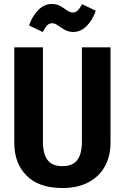

<svg xmlns="http://www.w3.org/2000/svg" viewBox="-20 -930 628 966"><path d="M536 -210Q536 -146 508.5 -94.5Q481 -43 426.5 -13.5Q372 16 294 16Q176 16 114 -46Q52 -108 52 -210V-692H196V-217Q196 -155 219.5 -124.5Q243 -94 294 -94Q345 -94 368.5 -124.5Q392 -155 392 -217V-692H536ZM288 -791Q271 -803 262 -808Q253 -813 243 -813Q228 -813 218 -803Q208 -793 195 -769L126 -802Q143 -850 173 -880Q203 -910 240 -910Q259 -910 273 -904.5Q287 -899 302 -888Q317 -877 326.5 -872Q336 -867 346 -867Q360 -867 370.5 -877Q381 -887 393 -909L462 -876Q444 -826 414.5 -797.5Q385 -769 348 -769Q317 -769 288 -791Z"/></svg>

Font: Fira Sans Condensed SemiBold
Style: Regular
Weight: 600
Width: 3
Designer: bBox Type GmbH & Carrois Corporate GbR & Edenspiekermann AG
Foundry: bBox Type GmbH & Carrois Corporate GbR & Edenspiekermann AG
Version: Version 4.301